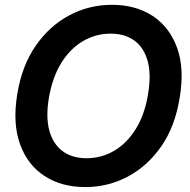

<svg xmlns="http://www.w3.org/2000/svg" viewBox="-20 -757 777 787"><path d="M329.6 9.8Q231.9 9.8 162.1 -35.9Q92.3 -81.5 61.8 -167Q31.2 -252.4 50.8 -371.6Q69.8 -487.8 126.2 -569.3Q182.6 -650.9 263.9 -694.1Q345.2 -737.3 439 -737.3Q536.1 -737.3 605.7 -691.7Q675.3 -646 706.1 -560.5Q736.8 -475.1 716.3 -355Q697.8 -239.3 641.4 -157.7Q585 -76.2 503.9 -33.2Q422.9 9.8 329.6 9.8ZM334.5 -108.4Q395.5 -108.4 447.8 -138.9Q500 -169.4 536.6 -228.3Q573.2 -287.1 586.9 -371.6Q600.6 -452.6 585 -507.8Q569.3 -563 530.3 -591.1Q491.2 -619.1 433.6 -619.1Q372.6 -619.1 320.3 -588.6Q268.1 -558.1 231.4 -499.3Q194.8 -440.4 180.2 -355Q167 -274.4 182.9 -219.5Q198.7 -164.6 238 -136.5Q277.3 -108.4 334.5 -108.4Z"/></svg>

Font: Inter Tight SemiBold
Style: Italic
Weight: 600
Italic angle: -9.39999°
Designer: Rasmus Andersson
Foundry: rsms
Version: Version 3.004